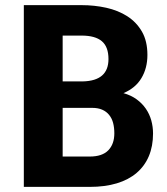

<svg xmlns="http://www.w3.org/2000/svg" viewBox="-20 -731 655 751"><path d="M73.2 0V-710.9H299.3Q349.1 -710.9 395.5 -700.7Q441.9 -690.4 477.8 -667.5Q513.7 -644.5 535.2 -607.4Q556.6 -570.3 556.6 -516.1Q556.6 -464.8 533.4 -425.8Q510.3 -386.7 462.9 -366.7Q492.7 -358.4 514.4 -342.5Q536.1 -326.7 550.5 -305.7Q564.9 -284.7 571.8 -259.8Q578.6 -234.9 578.6 -209Q578.6 -159.2 562.3 -120.4Q545.9 -81.5 514.4 -54.7Q482.9 -27.8 436.8 -13.9Q390.6 0 331.1 0ZM225.1 -309.1V-118.7H331.1Q379.9 -118.7 403.6 -143.1Q427.2 -167.5 427.2 -209.5Q427.2 -231.9 422.4 -250.2Q417.5 -268.6 406.7 -281.7Q396 -294.9 379.6 -302Q363.3 -309.1 340.3 -309.1ZM225.1 -412.6H304.2Q404.3 -415 404.3 -500Q404.3 -547.9 378.4 -569.8Q352.5 -591.8 299.3 -591.8H225.1Z"/></svg>

Font: Ufes Sans ExtraBold
Style: Regular
Weight: 800
Designer: Ricardo Esteves & Filipe Motta
Foundry: ProDesignUfes - Ricardo Esteves, Filipe Motta (This is a derivative work, based on Roboto family, by Christian Robertson
Version: Version 2.0